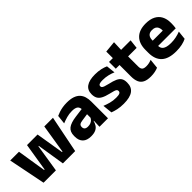

<svg xmlns="http://www.w3.org/2000/svg" viewBox="142 -1505 2403 2403"><g transform="rotate(-45 1343.0 -304.0)"><path d="M111.5 0 13 -491.5H168L229 -108H238L298 -479.5H485L546 -108H554.5L616 -491.5H769.5L671 0H453.5L404 -313L395.5 -368H388.5L379.5 -313L330 0Z M1101.5 0 1106 -123 1102.5 -130.5V-284L1101.5 -304Q1101.5 -345 1077.5 -364.5Q1053.5 -384 997 -384Q947.5 -384 903 -371.5Q858.5 -359 819 -343L832 -461.5Q855.5 -472.5 884.8 -482.2Q914 -492 949.5 -498Q985 -504 1025.5 -504Q1090 -504 1133.5 -489Q1177 -474 1203 -446.5Q1229 -419 1240.5 -380.8Q1252 -342.5 1252 -296.5V0ZM945 11.5Q871.5 11.5 833.5 -25.5Q795.5 -62.5 795.5 -131V-144.5Q795.5 -217 840.2 -251.8Q885 -286.5 982.5 -299L1114.5 -316.5L1123.5 -224.5L1006.5 -207.5Q971 -203 956.5 -191Q942 -179 942 -155.5V-152Q942 -129.5 956.5 -116.2Q971 -103 1003 -103Q1031 -103 1051.2 -111.5Q1071.5 -120 1084.5 -133.8Q1097.5 -147.5 1104 -164.5L1125.5 -102.5H1100.5Q1092.5 -70.5 1075.8 -44.5Q1059 -18.5 1027.5 -3.5Q996 11.5 945 11.5Z M1520.5 12Q1462 12 1415 1.8Q1368 -8.5 1334.5 -22L1321.5 -150.5Q1360 -134.5 1406.8 -121.8Q1453.5 -109 1508 -109Q1551.5 -109 1569.8 -118.2Q1588 -127.5 1588 -147V-149Q1588 -162.5 1578.8 -171.2Q1569.5 -180 1546.8 -187Q1524 -194 1483 -203.5Q1421.5 -218 1385.5 -237.8Q1349.5 -257.5 1334.2 -286.2Q1319 -315 1319 -354.5V-358.5Q1319 -431.5 1371 -467.8Q1423 -504 1524 -504Q1581 -504 1626.5 -493.5Q1672 -483 1703 -468.5L1716 -349Q1680 -365 1635.8 -375.5Q1591.5 -386 1543 -386Q1513.5 -386 1496.8 -382Q1480 -378 1473.2 -370.5Q1466.5 -363 1466.5 -352V-350.5Q1466.5 -338.5 1474.5 -330Q1482.5 -321.5 1503.8 -314Q1525 -306.5 1565 -297Q1627 -283.5 1665 -266.2Q1703 -249 1720.5 -221.8Q1738 -194.5 1738 -149.5V-145Q1738 -65.5 1684.5 -26.8Q1631 12 1520.5 12Z M2002.5 11Q1937 11 1898.2 -8.8Q1859.5 -28.5 1842.5 -68Q1825.5 -107.5 1825.5 -165.5V-440H1977.5V-190Q1977.5 -154 1993.8 -137.2Q2010 -120.5 2054.5 -120.5Q2079 -120.5 2103 -126Q2127 -131.5 2146.5 -140L2133.5 -13.5Q2108 -2.5 2074.8 4.2Q2041.5 11 2002.5 11ZM1759.5 -369.5V-489.5H2142L2128.5 -369.5ZM1827.5 -478.5 1827 -605.5 1978.5 -620 1973 -478.5Z M2450.5 12.5Q2316.5 12.5 2252.5 -47.2Q2188.5 -107 2188.5 -221.5V-272.5Q2188.5 -385.5 2248.5 -445.8Q2308.5 -506 2423 -506Q2500 -506 2551.2 -479.8Q2602.5 -453.5 2628.2 -405Q2654 -356.5 2654 -288.5V-272Q2654 -253 2652.2 -233.2Q2650.5 -213.5 2647.5 -196.5H2509.5Q2511.5 -225.5 2512 -251.2Q2512.5 -277 2512.5 -298Q2512.5 -328.5 2503 -349.2Q2493.5 -370 2473.8 -381Q2454 -392 2423 -392Q2377 -392 2355.8 -367.2Q2334.5 -342.5 2334.5 -297V-252L2335.5 -235.5V-200.5Q2335.5 -181.5 2341.8 -164.5Q2348 -147.5 2363.8 -134.8Q2379.5 -122 2407.2 -114.8Q2435 -107.5 2478 -107.5Q2523.5 -107.5 2565.5 -116.2Q2607.5 -125 2646 -140L2633.5 -25Q2599.5 -7.5 2553 2.5Q2506.5 12.5 2450.5 12.5ZM2269.5 -196.5V-291H2616.5V-196.5Z"/></g></svg>

Font: Anek Odia
Style: Bold
Weight: 700
Designer: Yesha Goshar & Mahesh Sahu (Odia), Yesha Goshar (Latin)
Foundry: Ek Type
Version: Version 1.003